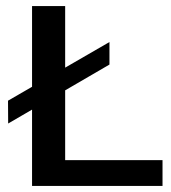

<svg xmlns="http://www.w3.org/2000/svg" viewBox="-20 -615 566 635"><path d="M86 0V-595H195.5V-85.5H517.5V0ZM7 -206.5 6.5 -282 342 -476V-401.5Z"/></svg>

Font: Encode Sans SC SemiExpanded Medium
Style: Regular
Weight: 500
Width: 6
Designer: Multiple Designers
Foundry: Impallari Type
Version: Version 3.002